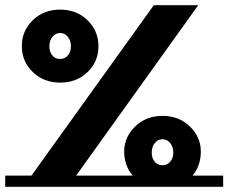

<svg xmlns="http://www.w3.org/2000/svg" viewBox="-20 -719 879 739"><path d="M491 -43Q458 -81 458 -136Q458 -191 500 -232Q542 -273 605.5 -273Q669 -273 711 -232Q753 -191 753 -136Q753 -81 721 -43H839V0H0V-43H101L572 -699H743L273 -43ZM359 -541Q359 -482 317 -441.5Q275 -401 211.5 -401Q148 -401 106 -442Q64 -483 64 -541.5Q64 -600 106 -641Q148 -682 211.5 -682Q275 -682 317 -641Q359 -600 359 -541ZM181.5 -505.5Q193 -492 211 -492Q229 -492 241 -505.5Q253 -519 253 -541Q253 -563 241 -577.5Q229 -592 211.5 -592Q194 -592 182 -577.5Q170 -563 170 -541Q170 -519 181.5 -505.5ZM575.5 -96.5Q587 -83 605 -83Q623 -83 635 -96.5Q647 -110 647 -132Q647 -154 635 -168.5Q623 -183 605.5 -183Q588 -183 576 -168.5Q564 -154 564 -132Q564 -110 575.5 -96.5Z"/></svg>

Font: Montserrat Subrayada
Style: Bold
Weight: 700
Version: Version 2.001